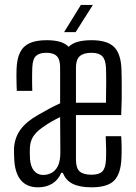

<svg xmlns="http://www.w3.org/2000/svg" viewBox="-20 -774 568 800"><path d="M138.5 6.5Q93 6.5 68 -22Q43 -50.5 39.5 -107Q39 -119.5 38.5 -132.5Q38 -145.5 38.5 -157.5Q41.5 -202 66.2 -235.2Q91 -268.5 139.5 -295.5Q161 -308 184 -320.5Q207 -333 230.5 -343.5Q230.5 -368 230.5 -392.5Q230.5 -417 230.5 -441.8Q230.5 -466.5 230.5 -491Q230.5 -513 225.2 -526.8Q220 -540.5 207 -547.2Q194 -554 172.5 -554Q144 -554 130 -541Q116 -528 114.5 -492.5Q114 -481 113.8 -463.8Q113.5 -446.5 113.8 -428.2Q114 -410 114.5 -395.5H50Q49.5 -408.5 49 -424.5Q48.5 -440.5 48.5 -456.8Q48.5 -473 49 -486.5Q50.5 -529 63.5 -555.5Q76.5 -582 103.5 -594.2Q130.5 -606.5 174.5 -606.5Q207 -606.5 229.5 -600Q252 -593.5 266 -579Q281.5 -594 305.2 -600.2Q329 -606.5 361.5 -606.5Q426 -606.5 454.8 -578.8Q483.5 -551 486 -486.5Q486.5 -475 486.8 -456.2Q487 -437.5 487.2 -412.8Q487.5 -388 487 -358.2Q486.5 -328.5 485 -294.5H296.5Q296.5 -249 296.5 -202.2Q296.5 -155.5 296.5 -109Q296.5 -73 312.2 -59.5Q328 -46 361 -46Q392.5 -46 406.2 -59.5Q420 -73 421.5 -109Q422.5 -127.5 422.2 -152Q422 -176.5 420.5 -206.5H485Q486.5 -184 486.8 -159.2Q487 -134.5 486 -115Q483.5 -50 455.8 -21.8Q428 6.5 361.5 6.5Q313 6.5 283.5 -7.8Q254 -22 242 -54H235Q223.5 -25 198.2 -9.2Q173 6.5 138.5 6.5ZM160.5 -45Q177 -45 193.5 -53Q210 -61 220.8 -81.5Q231.5 -102 231.5 -140Q231.5 -174.5 231 -211.2Q230.5 -248 230.5 -286Q215 -279 196 -268.2Q177 -257.5 153.5 -240.5Q129.5 -223 117.8 -204.2Q106 -185.5 104.5 -157.5Q104 -149.5 104.2 -136.5Q104.5 -123.5 105 -111Q107.5 -79.5 122 -62.2Q136.5 -45 160.5 -45ZM296.5 -346H421.5Q422.5 -391 422.5 -431.8Q422.5 -472.5 421.5 -492.5Q420 -525.5 406 -539.8Q392 -554 361.5 -554Q328 -554 312.2 -539.8Q296.5 -525.5 296.5 -492.5Q296.5 -452 296.5 -416Q296.5 -380 296.5 -346ZM247 -640 317 -753.5H367L295 -640Z"/></svg>

Font: Big Shoulders Display Thin
Style: Regular
Weight: 400
Version: Version 2.002